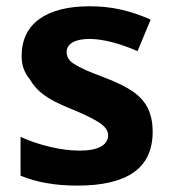

<svg xmlns="http://www.w3.org/2000/svg" viewBox="-20 -576 537 606"><path d="M44.9 -21.5V-144Q88.9 -124 138.7 -112.3Q188.5 -100.6 231.4 -100.6Q275.4 -100.6 298.3 -113.3Q321.3 -126 321.3 -149.9Q321.3 -171.9 289.1 -191.7Q256.8 -211.4 196.8 -235.4Q147.5 -255.4 118.7 -276.4Q89.8 -297.4 74.7 -325.2Q61.5 -340.8 54.9 -358.6Q48.3 -376.5 48.3 -398.4Q48.3 -475.6 104.2 -515.9Q160.2 -556.2 263.2 -556.2Q314.9 -556.2 360.8 -545.9Q406.7 -535.6 455.6 -514.2L414.1 -414.6Q373 -432.6 333.5 -442.9Q293.9 -453.1 262.7 -453.1Q228.5 -453.1 209.5 -442.4Q190.4 -431.6 190.4 -411.1Q190.4 -390.1 210.9 -376Q229 -364.3 250.7 -354.7Q272.5 -345.2 311.5 -330.6Q370.1 -308.1 401.6 -285.6Q433.1 -263.2 447.8 -231.9Q461.9 -201.2 461.9 -160.6Q461.9 -74.2 402.3 -32.2Q342.8 9.8 224.6 9.8Q119.6 9.8 44.9 -21.5Z"/></svg>

Font: Viking Open Sans
Style: Bold
Weight: 700
Foundry: Ascender Corporation
Version: Version 2.001